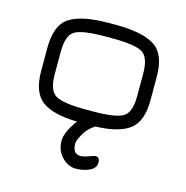

<svg xmlns="http://www.w3.org/2000/svg" viewBox="-98 -543 809 835"><g transform="rotate(15 306.5 -125.5)"><path d="M293 -60.5H321.3Q422.9 -60.5 457.5 -80.1Q492.2 -99.6 492.2 -174.8V-275.4Q492.2 -350.6 457.5 -370.1Q422.9 -389.6 321.3 -389.6H293Q189.5 -389.6 155.3 -369.6Q121.1 -349.6 121.1 -275.4V-174.8Q121.1 -100.6 155.3 -80.6Q189.5 -60.5 293 -60.5ZM350.6 0Q320.3 18.6 302.7 49.3Q285.2 80.1 285.2 92.8Q285.2 140.6 320.3 140.6Q335.9 140.6 357.4 132.3Q378.9 124 384.8 124Q384.8 124 385.7 124Q404.3 124 404.3 148.4Q404.3 173.8 376.5 186.5Q348.6 199.2 314.5 199.2Q280.3 199.2 252.4 169.9Q224.6 140.6 224.6 98.6Q224.6 56.6 268.6 0Q160.2 -2 110.4 -38.6Q60.5 -75.2 60.5 -172.9V-277.3Q60.5 -379.9 115.7 -415Q170.9 -450.2 293 -450.2H321.3Q442.4 -450.2 497.6 -415Q552.7 -379.9 552.7 -277.3V-172.9Q552.7 -76.2 503.9 -39.6Q455.1 -2.9 350.6 0Z"/></g></svg>

Font: Jura
Style: Medium
Weight: 500
Version: Version 2.6.1